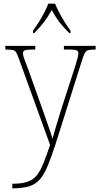

<svg xmlns="http://www.w3.org/2000/svg" viewBox="-20 -786 541 1046"><path d="M47 215Q98 215 129 204.5Q160 194 180 169.5Q200 145 216 104.5Q232 64 253 4L84 -463Q75 -488 68.5 -499.5Q62 -511 49.5 -513.5Q37 -516 11 -516H9V-536H172V-516H155Q122 -516 113.5 -511Q105 -506 105 -495Q105 -486 111.5 -467.5Q118 -449 132 -413L202 -217Q220 -165 238.5 -113.5Q257 -62 266 -30Q274 -61 285.5 -98Q297 -135 311 -182L389 -423Q396 -447 401.5 -465.5Q407 -484 407 -495Q407 -505 399.5 -510.5Q392 -516 359 -516H328V-536H501V-516H497Q472 -516 460 -512.5Q448 -509 441.5 -496Q435 -483 426 -455L282 1Q258 75 238 122Q218 169 194 194.5Q170 220 135.5 230Q101 240 48 240H47ZM160 -619Q174 -638 190.5 -664Q207 -690 221 -717Q235 -744 243 -766H280Q289 -744 303 -717Q317 -690 333.5 -664Q350 -638 364 -619V-606H357Q323 -640 302.5 -667Q282 -694 262 -731Q241 -694 220.5 -667Q200 -640 167 -606H160Z"/></svg>

Font: Noto Serif Ethiopic SemiCondensed Thin
Style: Regular
Weight: 100
Width: 4
Designer: Monotype Design Team
Foundry: Monotype Imaging Inc.
Version: Version 2.102; ttfautohint (v1.8.4.7-5d5b)